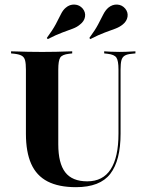

<svg xmlns="http://www.w3.org/2000/svg" viewBox="-20 -791 614 823"><path d="M91.1 -369.4V-492.7Q91.1 -518.5 87.5 -532.3Q83.9 -546 73.4 -552Q62.9 -558.1 42.7 -560.5L27.4 -562.1V-571Q40.3 -571 58.5 -570.2Q76.6 -569.4 100 -569Q123.4 -568.5 149.2 -568.5H159.7H171.8Q197.6 -568.5 219.8 -569Q241.9 -569.4 259.7 -570.2Q277.4 -571 289.5 -571V-562.1L275.8 -560.5Q246.8 -557.3 238.3 -544.4Q229.8 -531.5 229.8 -492.7V-369.4ZM305.6 11.3Q231.5 11.3 183.9 -13.3Q136.3 -37.9 113.7 -88.7Q91.1 -139.5 91.1 -217.7V-369.4H229.8V-172.6Q229.8 -91.1 259.7 -52.4Q289.5 -13.7 354 -13.7Q421 -13.7 454.4 -65.3Q487.9 -116.9 487.9 -218.5V-369.4H496.8V-217.7Q496.8 -103.2 452.8 -46Q408.9 11.3 305.6 11.3ZM487.9 -369.4V-492.7Q487.9 -530.6 479 -544Q470.2 -557.3 441.1 -560.5L426.6 -562.1V-571Q437.1 -570.2 454 -569.4Q471 -568.5 491.9 -568.5Q506.5 -568.5 519.4 -569Q532.3 -569.4 543.1 -570.2Q554 -571 560.5 -571V-562.1L545.2 -560.5Q525 -558.9 514.5 -552.4Q504 -546 500.4 -532.3Q496.8 -518.5 496.8 -492.7V-369.4ZM366.9 -623.4 362.9 -628.2Q387.9 -662.1 400.8 -686.7Q413.7 -711.3 422.6 -729Q431.5 -746.8 444.4 -758.1Q462.1 -772.6 482.7 -771.4Q503.2 -770.2 516.9 -754Q529.8 -737.9 526.6 -719Q523.4 -700 506.5 -686.3Q492.7 -675 474.2 -668.1Q455.6 -661.3 429.4 -651.6Q403.2 -641.9 366.9 -623.4ZM184.7 -623.4 180.6 -628.2Q205.6 -662.1 219 -687.1Q232.3 -712.1 241.1 -730.2Q250 -748.4 262.1 -758.1Q279 -772.6 300 -771.4Q321 -770.2 334.7 -754Q347.6 -737.9 344.4 -719Q341.1 -700 323.4 -686.3Q310.5 -675 291.9 -668.1Q273.4 -661.3 247.2 -651.6Q221 -641.9 184.7 -623.4Z"/></svg>

Font: Playfair 144pt SemiCondensed ExtraBold
Style: Regular
Weight: 800
Width: 4
Designer: Claus Eggers Sørensen
Foundry: Claus Eggers Sørensen
Version: Version 2.203